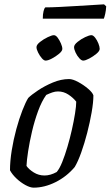

<svg xmlns="http://www.w3.org/2000/svg" viewBox="-20 -864 509 884"><path d="M135 0Q119 0 97 -12Q75 -24 55.5 -42.5Q36 -61 26 -80Q26 -122 34 -171.5Q42 -221 55 -269Q68 -317 83 -355.5Q98 -394 110 -413Q124 -427 154.5 -447.5Q185 -468 223 -484Q261 -500 298 -500Q315 -500 340 -486.5Q365 -473 385.5 -455.5Q406 -438 410 -425Q410 -393 402 -347Q394 -301 381.5 -252.5Q369 -204 354 -162Q339 -120 324 -95Q287 -51 236 -25.5Q185 0 135 0ZM185 -56Q212 -56 241 -72Q254 -87 266.5 -118Q279 -149 290.5 -188Q302 -227 311 -267Q320 -307 325.5 -341.5Q331 -376 331 -396Q317 -414 295 -428.5Q273 -443 247 -443Q234 -443 221 -438.5Q208 -434 193 -427Q172 -398 155.5 -353Q139 -308 127.5 -259Q116 -210 109.5 -167.5Q103 -125 102 -100Q113 -84 135.5 -70Q158 -56 185 -56ZM363 -585Q355 -585 345 -596Q335 -607 328 -622Q321 -637 321 -647Q321 -658 337 -671Q353 -684 372 -693Q391 -702 401 -702Q409 -702 418 -690.5Q427 -679 433 -664Q439 -649 439 -639Q439 -629 424 -616.5Q409 -604 391 -594.5Q373 -585 363 -585ZM190 -585Q182 -585 172.5 -596Q163 -607 155.5 -622Q148 -637 148 -647Q148 -658 164.5 -671Q181 -684 200 -693Q219 -702 228 -702Q237 -702 245.5 -690.5Q254 -679 260.5 -664Q267 -649 267 -639Q267 -629 252 -616.5Q237 -604 219 -594.5Q201 -585 190 -585ZM177 -778Q177 -799 180.5 -812.5Q184 -826 188 -830Q216 -830 255 -832Q294 -834 334.5 -836.5Q375 -839 408.5 -841Q442 -843 459 -844L469 -835Q468 -816 464.5 -800.5Q461 -785 458 -778Z"/></svg>

Font: Texturina 72pt 72pt Regular
Style: Italic
Weight: 400
Italic angle: -11°
Designer: Guillermo Torres Carreño
Foundry: Omnibus-Type
Version: Version 1.002; ttfautohint (v1.8.3)